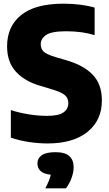

<svg xmlns="http://www.w3.org/2000/svg" viewBox="-20 -770 593 1044"><path d="M238.5 10Q188 10 135 1.8Q82 -6.5 39 -21.5V-171.5Q83 -157 135.2 -148.5Q187.5 -140 236 -140Q299 -140 325.2 -158.8Q351.5 -177.5 351.5 -209.5Q351.5 -236 333 -252.5Q314.5 -269 260 -285L202 -302.5Q116.5 -326.5 67.5 -379Q18.5 -431.5 18.5 -518Q18.5 -626.5 95 -688.2Q171.5 -750 325.5 -750Q374.5 -750 418 -744.2Q461.5 -738.5 494.5 -729V-579Q426 -600 340.5 -600Q260 -600 230.8 -579.8Q201.5 -559.5 201.5 -529.5Q201.5 -504.5 217.2 -489.5Q233 -474.5 280.5 -460L338.5 -443Q434 -416 484 -363.8Q534 -311.5 534 -224Q534 -116 456 -53Q378 10 238.5 10ZM226.5 254Q250 209.5 256 180Q217.5 176 200.5 159.8Q183.5 143.5 183.5 119Q183.5 90.5 207 74Q230.5 57.5 281.5 57.5Q333.5 57.5 357 78.8Q380.5 100 380.5 139Q380.5 167.5 368.5 199.2Q356.5 231 338.5 254Z"/></svg>

Font: Encode Sans SmCnd XBd
Style: Regular
Weight: 800
Width: 4
Designer: Multiple Designers
Foundry: Impallari Type
Version: Version 3.002; ttfautohint (v1.8.3) -l 8 -r 50 -G 200 -x 14 